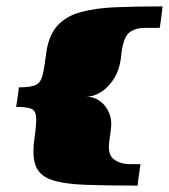

<svg xmlns="http://www.w3.org/2000/svg" viewBox="-20 -542 528 600"><path d="M322 -104Q315 -60 335.5 -44.5Q356 -29 388 -29Q395 -29 402.5 -29Q410 -29 419 -29Q419 -27 416.5 -11Q414 5 412 20Q410 35 410 38Q312 38 246 35.5Q180 33 142.5 20.5Q105 8 92.5 -21.5Q80 -51 87 -104Q94 -152 93 -174Q92 -196 78 -202Q64 -208 30 -208Q31 -210 33 -224Q35 -238 37 -252.5Q39 -267 39 -269Q77 -269 92.5 -277Q108 -285 113.5 -308.5Q119 -332 125 -380Q133 -433 160 -462.5Q187 -492 233.5 -504.5Q280 -517 343.5 -519.5Q407 -522 488 -522Q488 -520 486 -504.5Q484 -489 482 -473.5Q480 -458 479 -455H435Q404 -455 385.5 -441.5Q367 -428 360 -380L358 -361Q353 -323 336 -296Q319 -269 296 -254.5Q273 -240 250 -240Q273 -240 292 -226.5Q311 -213 321 -189Q331 -165 326 -133Z"/></svg>

Font: Genos Thin Black
Style: Italic
Weight: 900
Italic angle: -8°
Version: Version 1.010